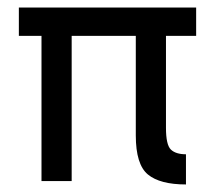

<svg xmlns="http://www.w3.org/2000/svg" viewBox="-20 -480 580 509"><path d="M30 -460H500V-385H420V-141Q420 -96 433 -83.5Q446 -71 473 -71V9Q404 9 372 -17.5Q340 -44 340 -121V-385H170V0H90V-385H30Z"/></svg>

Font: renner_400book
Style: Book
Weight: 400
Version: Version 003.000 ; ttfautohint (v0.97) -l 8 -r 50 -G 200 -x 1